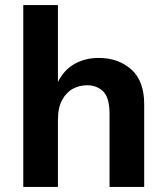

<svg xmlns="http://www.w3.org/2000/svg" viewBox="-20 -739 659 759"><path d="M72 0V-719H209V-415Q233 -463 275 -486.5Q317 -510 370 -510Q448 -510 499 -464.5Q550 -419 550 -328V0H413V-288Q413 -353 388 -377.5Q363 -402 324 -402Q295 -402 269 -388.5Q243 -375 226 -344.5Q209 -314 209 -264V0Z"/></svg>

Font: Work Sans SemiBold
Style: Regular
Weight: 600
Designer: Wei Huang
Foundry: Wei Huang
Version: Version 2.010; ttfautohint (v1.8.3)